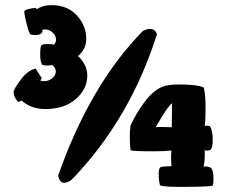

<svg xmlns="http://www.w3.org/2000/svg" viewBox="-20 -729 900 750"><path d="M33 -372Q39 -389 64 -421.5Q89 -454 119 -461L143 -424Q142 -420 137 -415Q144 -412 153 -412Q170 -412 184 -423.5Q198 -435 198 -450Q198 -463 185 -475Q173 -473 165 -473Q152 -473 145 -476Q137 -487 137 -515Q137 -544 141 -551Q144 -557 170 -557Q186 -557 190 -554Q199 -563 199 -574Q199 -589 186 -601.5Q173 -614 157 -614Q153 -614 145 -612Q145 -607 146 -604Q139 -592 118 -592Q110 -592 100 -594Q94 -597 84.5 -633.5Q75 -670 75 -685Q76 -690 92.5 -694Q109 -698 120 -698L124 -693Q147 -709 180 -709Q244 -709 280.5 -668.5Q317 -628 317 -577Q317 -538 285 -510Q321 -475 321 -434Q321 -381 276 -342Q231 -303 157 -303Q101 -303 65 -336Q53 -331 51 -331Q33 -349 33 -372ZM207 -43Q331 -396 537 -607Q551 -616 567 -616Q586 -616 593 -595Q489 -266 263 -30Q247 -15 230 -15Q213 -15 207 -43ZM487 -195Q487 -218 490 -239Q512 -287 545 -331Q578 -375 614 -390Q635 -399 680 -399Q752 -399 776 -387Q783 -359 783 -310Q783 -258 780 -237Q782 -237 785 -237.5Q788 -238 789 -238Q791 -238 794.5 -237.5Q798 -237 799 -237Q811 -222 811 -183Q811 -150 801 -143Q798 -141 789 -141Q781 -141 779 -142Q780 -137 780 -127Q780 -96 775 -78Q777 -79 782 -79Q793 -79 803 -74Q814 -66 814 -28Q814 -11 810 -3Q784 1 681 1Q618 1 605 -5Q600 -22 600 -51Q600 -71 607 -76Q613 -79 650 -80Q648 -108 648 -114Q648 -125 650 -141Q622 -138 579 -138Q502 -138 490 -142Q487 -168 487 -195ZM588 -232Q595 -233 611 -233Q634 -233 651 -232Q651 -240 651.5 -277Q652 -314 652 -326Q638 -315 613 -274Z"/></svg>

Font: Gorditas
Style: Bold
Weight: 700
Designer: Gustavo Dipre (gbrenda1987@gmail.com)
Foundry: Gustavo Dipre (gbrenda1987@gmail.com)
Version: Version 001.001